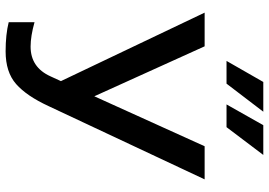

<svg xmlns="http://www.w3.org/2000/svg" viewBox="-157 -792 958 684"><g transform="rotate(90 322.0 -450.0)"><path d="M25 -700H145L323 -307L501 -700H619L358 -144Q322 -66 279.5 -28.5Q237 9 163 9Q103 9 59 -2V-94Q109 -80 146 -80Q220 -80 252 -151L269 -188ZM197 -778 272 -909H378L278 -778ZM352 -778 426 -909H532L433 -778Z"/></g></svg>

Font: LT Superior Semi-bold
Style: Regular
Weight: 600
Designer: Daniel Lyons
Foundry: LyonsType
Version: Version 1.0